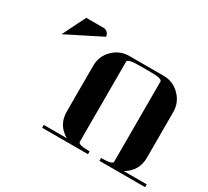

<svg xmlns="http://www.w3.org/2000/svg" viewBox="-135 -899 1212 1117"><g transform="rotate(30 471.5 -341.0)"><path d="M77.1 -527.8 153.8 -682.1H270Q285.6 -682.1 296.9 -670.9Q308.1 -659.7 308.1 -644ZM251 0V-19H405.8Q328.1 -63.5 328.1 -153.8V-460.9Q328.1 -524.9 373 -569.8Q418.5 -615.2 481.9 -615.2H711.9Q775.4 -615.2 820.8 -569.8Q866.2 -524.4 866.2 -460.9V-153.8Q866.2 -64 788.1 -19H942.9V0H636.2V-19Q712.9 -19 712.9 -38.1V-577.1Q712.9 -596.2 636.2 -596.2H559.1Q481.9 -596.2 481.9 -577.1V-38.1Q481.9 -19 559.1 -19V0Z"/></g></svg>

Font: Hjet
Style: Regular
Weight: 400
Designer: T. Christopher White
Version: Version 1.2